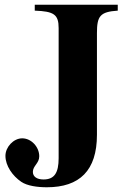

<svg xmlns="http://www.w3.org/2000/svg" viewBox="-20 -696 540 812"><path d="M390 -556C390 -628 403 -646 478 -651V-676H127V-651C208 -648 228 -635 228 -577V-27C228 35 210 63 164 63C136 63 119 51 119 31C119 5 146 -5 146 -35C146 -75 112 -111 74 -111C37 -111 3 -74 3 -37C3 5 33 48 70 73C95 90 138 96 178 96C317 96 390 25 390 -126Z"/></svg>

Font: XITS
Style: Bold
Weight: 700
Designer: MicroPress Inc., with final additions and corrections provided by Coen Hoffman, Elsevier (retired)
Version: Version 1.302